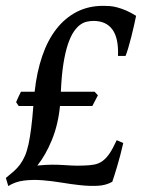

<svg xmlns="http://www.w3.org/2000/svg" viewBox="-44 -623 486 658"><path d="M272.5 -259.8H161.6Q155.3 -195.8 134 -143.8Q112.8 -91.8 84 -55.7Q114.7 -58.6 134.3 -58.6Q153.8 -58.6 169.9 -57.6Q186 -56.6 202.6 -55.7Q219.2 -54.7 243.7 -55.7Q264.2 -56.2 279.3 -59.1Q294.4 -62 307.1 -71Q319.8 -80.1 331.3 -96.9Q342.8 -113.8 356 -142.6L378.4 -132.8Q373.5 -111.8 368.2 -91.1Q362.8 -70.3 357.4 -52.5Q352.1 -34.7 347.7 -21Q343.3 -7.3 340.8 0Q319.3 12.2 291.3 13.7Q263.2 15.1 231.4 11.7Q199.7 8.3 166.3 2.7Q132.8 -2.9 100.3 -5.4Q67.9 -7.8 38.1 -4.2Q8.3 -0.5 -15.6 14.6L-23.9 -13.2Q-8.8 -25.4 3.4 -36.1Q15.6 -46.9 24.9 -59.6Q34.2 -72.3 41.3 -88.4Q48.3 -104.5 53.5 -127.7Q58.6 -150.9 62.7 -183.1Q66.9 -215.3 70.3 -259.8H20L11.2 -272.9Q14.2 -280.3 19 -290.5Q23.9 -300.8 27.8 -308.6H74.7Q82 -376 100.6 -430.4Q119.1 -484.9 148.9 -523.2Q178.7 -561.5 219 -582.3Q259.3 -603 309.6 -603Q321.3 -603 333.3 -602.1Q345.2 -601.1 358.6 -597.4Q372.1 -593.8 387.7 -587.2Q403.3 -580.6 422.4 -568.8Q419.9 -556.2 415.5 -536.6Q411.1 -517.1 406 -496.8Q400.9 -476.6 395.5 -458.5Q390.1 -440.4 386.2 -431.2H360.4Q362.8 -492.2 341.3 -521.7Q319.8 -551.3 276.4 -551.3Q265.6 -551.3 253.9 -548.8Q242.2 -546.4 230.7 -538.1Q219.2 -529.8 208.5 -513.9Q197.8 -498 188.7 -471.2Q179.7 -444.3 173.3 -404.5Q167 -364.7 164.6 -308.6H280.3L291.5 -296.4Z"/></svg>

Font: Gentium Book Basic
Style: Italic
Weight: 400
Italic angle: -8°
Designer: J. Victor Gaultney and Annie Olsen
Foundry: SIL International
Version: Version 1.102; 2013; Maintenance release